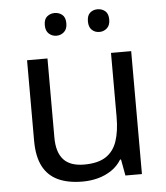

<svg xmlns="http://www.w3.org/2000/svg" viewBox="-53 -777 723 834"><g transform="rotate(-5 309.0 -360.0)"><path d="M533 -536V0H461L448 -71H444Q427 -43 400 -25Q373 -7 341 1.5Q309 10 274 10Q210 10 166.5 -10.5Q123 -31 101 -74Q79 -117 79 -185V-536H168V-191Q168 -127 197 -95Q226 -63 287 -63Q347 -63 381.5 -85.5Q416 -108 430.5 -151.5Q445 -195 445 -257V-536ZM169 -681Q169 -707 183 -718.5Q197 -730 216 -730Q235 -730 249 -718.5Q263 -707 263 -681Q263 -656 249 -643.5Q235 -631 216 -631Q197 -631 183 -643.5Q169 -656 169 -681ZM357 -681Q357 -707 370.5 -718.5Q384 -730 403 -730Q422 -730 436 -718.5Q450 -707 450 -681Q450 -656 436 -643.5Q422 -631 403 -631Q384 -631 370.5 -643.5Q357 -656 357 -681Z"/></g></svg>

Font: Noto Sans Kannada
Style: Regular
Weight: 400
Designer: Jelle Bosma - Monotype Design Team
Foundry: Monotype Imaging Inc.
Version: Version 2.003